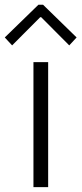

<svg xmlns="http://www.w3.org/2000/svg" viewBox="-27 -771 336 791"><path d="M110.8 -515.1H171.4V0H110.8ZM-7.3 -616.7 131.3 -751.5H150.4L288.6 -616.7L258.3 -584L142.6 -700.2H138.7L22.9 -584Z"/></svg>

Font: Reddit Sans Light
Style: Regular
Weight: 300
Designer: Stephen Hutchings
Foundry: Reddit
Version: Version 1.013